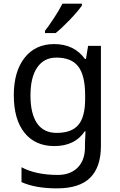

<svg xmlns="http://www.w3.org/2000/svg" viewBox="-20 -786 655 1046"><path d="M289.1 -62Q370.1 -62 407 -105.7Q443.8 -149.4 443.8 -246.1V-267.1Q443.8 -374.5 406.7 -423.3Q369.6 -472.2 287.1 -472.2Q219.7 -472.2 182.9 -418.7Q146 -365.2 146 -266.1Q146 -166.5 181.9 -114.3Q217.8 -62 289.1 -62ZM442.9 -4.9 445.8 -70.8H441.9Q387.7 9.8 275.9 9.8Q171.9 9.8 113.5 -62.7Q55.2 -135.3 55.2 -267.1Q55.2 -396.5 114 -471.2Q172.9 -545.9 274.9 -545.9Q383.8 -545.9 442.9 -464.8H448.2L460 -536.1H529.8V8.8Q529.8 124 471.4 182.1Q413.1 240.2 290 240.2Q172.9 240.2 97.2 206.1V125Q175.3 167 294.9 167Q363.3 167 403.1 127Q442.9 86.9 442.9 16.1ZM225.1 -618.2Q243.7 -641.6 272.2 -684.8Q300.8 -728 320.3 -766.1H426.3V-755.9Q404.8 -724.6 359.4 -677.2Q314 -629.9 283.2 -606H225.1Z"/></svg>

Font: NotoPenekeko
Style: Regular
Weight: 400
Designer: Monotype Design team
Foundry: Monotype Imaging Inc.
Version: Version 1.04